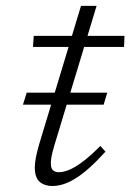

<svg xmlns="http://www.w3.org/2000/svg" viewBox="-20 -610 435 640"><path d="M56.5 -261 69 -301H337.5L325.5 -261ZM90 -453.5 92.5 -490.5H395L393.5 -453.5ZM149.5 -66Q149.5 -49 156.5 -42.5Q163.5 -36 176.5 -36Q191.5 -36 210.5 -43.8Q229.5 -51.5 255 -70.5Q280.5 -89.5 314.5 -123.5L331.5 -104.5Q303.5 -73.5 279 -51.5Q254.5 -29.5 233 -16Q211.5 -2.5 192 3.8Q172.5 10 154 10Q128.5 10 112.2 -4Q96 -18 96 -52Q96 -65.5 99.5 -84.2Q103 -103 110.5 -129L250 -590.5H302L162 -128Q158 -114.5 155 -102.8Q152 -91 150.8 -82Q149.5 -73 149.5 -66Z"/></svg>

Font: Newsreader 9pt Light
Style: Italic
Weight: 300
Italic angle: -17°
Designer: Hugues Gentile
Foundry: Production Type
Version: Version 1.003